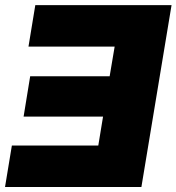

<svg xmlns="http://www.w3.org/2000/svg" viewBox="-26 -748 706 768"><path d="M660.2 -727.5 539.6 0H-5.9L21.5 -166H367.2L386.2 -281.7H68.4L94.7 -442.9H412.6L432.6 -561.5H87.9L115.2 -727.5Z"/></svg>

Font: Inter 24pt Black
Style: Italic
Weight: 900
Italic angle: -9.3988°
Designer: Rasmus Andersson
Foundry: rsms
Version: Version 4.001;git-66647c0bb